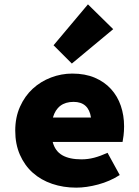

<svg xmlns="http://www.w3.org/2000/svg" viewBox="-20 -850 640 882"><path d="M330 12Q271 12 219.5 -5.5Q168 -23 130.5 -56.5Q93 -90 71.5 -139Q50 -188 50 -250Q50 -311 72 -360Q94 -409 130.5 -442.5Q167 -476 214.5 -494Q262 -512 312 -512Q371 -512 415.5 -493Q460 -474 490 -441Q520 -408 535 -364Q550 -320 550 -270Q550 -247 547.5 -227Q545 -207 543 -198H222Q233 -156 266 -137Q299 -118 354 -118Q384 -118 412.5 -125.5Q441 -133 474 -148L530 -46Q485 -17 431 -2.5Q377 12 330 12ZM318 -382Q244 -382 223 -310H398Q387 -382 318 -382ZM310 -558 226 -642 384 -830 500 -716Z"/></svg>

Font: Source Code Pro Black
Style: Regular
Weight: 900
Monospace: yes
Designer: Paul D. Hunt, Teo Tuominen
Foundry: Adobe Systems Incorporated
Version: Version 2.030;PS 1.000;hotconv 16.6.51;makeotf.lib2.5.65220